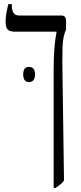

<svg xmlns="http://www.w3.org/2000/svg" viewBox="-20 -667 391 927"><path d="M239 240V-330Q239 -387 242.5 -432Q246 -477 253 -512V-514H53Q26 -514 16.5 -525Q7 -536 7 -562Q7 -585 11.5 -608Q16 -631 20 -647H37V-642Q37 -617 45.5 -604.5Q54 -592 74 -592H277Q299 -592 299 -566V-525Q291 -506 287 -487Q283 -468 282 -440Q281 -412 281 -364L289 204Q283 215 271.5 223.5Q260 232 249 240ZM92 -308Q92 -344 120 -344Q149 -344 149 -308Q149 -271 120 -271Q92 -271 92 -308Z"/></svg>

Font: Noto Serif Hebrew ExtraCondensed
Style: Regular
Weight: 400
Width: 2
Designer: Monotype Design Team
Foundry: Monotype Imaging Inc.
Version: Version 2.004; ttfautohint (v1.8.4.7-5d5b)